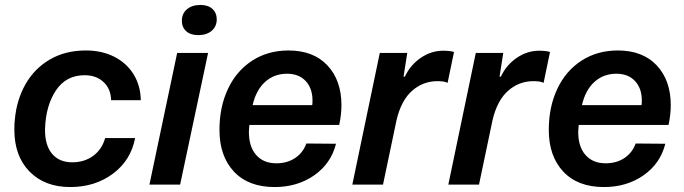

<svg xmlns="http://www.w3.org/2000/svg" viewBox="-20 -746 2764 776"><path d="M38 -222Q38 -249 40 -263Q47 -342 83 -405.5Q119 -469 181.5 -505.5Q244 -542 327 -542Q392 -542 442 -516.5Q492 -491 520 -445.5Q548 -400 549 -341H429Q428 -387 398.5 -414.5Q369 -442 322 -442Q247 -442 206 -380.5Q165 -319 162 -225Q161 -160 190 -125Q219 -90 272 -90Q321 -90 356.5 -116Q392 -142 405 -188H526Q509 -98 436.5 -44Q364 10 264 10Q161 10 99.5 -52.5Q38 -115 38 -222Z M696 -532H821L708 0H584ZM715 -662Q715 -691 735.5 -708.5Q756 -726 790 -726Q821 -726 838.5 -710Q856 -694 856 -668Q856 -639 835.5 -621.5Q815 -604 781 -604Q750 -604 732.5 -620Q715 -636 715 -662Z M867 -221Q867 -314 901.5 -387Q936 -460 999.5 -501Q1063 -542 1146 -542Q1247 -542 1303.5 -481.5Q1360 -421 1360 -321Q1360 -283 1351 -241H988Q986 -221 986 -212Q986 -153 1015.5 -119.5Q1045 -86 1097 -86Q1141 -86 1173 -107.5Q1205 -129 1218 -166L1338 -165Q1318 -85 1250 -37.5Q1182 10 1090 10Q984 10 925.5 -52.5Q867 -115 867 -221ZM1242 -321Q1243 -328 1243 -340Q1243 -389 1215.5 -418.5Q1188 -448 1140 -448Q1088 -448 1051.5 -415Q1015 -382 1001 -321Z M1515 -532H1626L1611 -436H1616Q1639 -484 1681 -512.5Q1723 -541 1771 -541Q1798 -541 1815 -536L1789 -411Q1778 -418 1748 -418Q1690 -418 1646 -379.5Q1602 -341 1583 -262L1528 0H1404Z M1903 -532H2014L1999 -436H2004Q2027 -484 2069 -512.5Q2111 -541 2159 -541Q2186 -541 2203 -536L2177 -411Q2166 -418 2136 -418Q2078 -418 2034 -379.5Q1990 -341 1971 -262L1916 0H1792Z M2198 -221Q2198 -314 2232.5 -387Q2267 -460 2330.5 -501Q2394 -542 2477 -542Q2578 -542 2634.5 -481.5Q2691 -421 2691 -321Q2691 -283 2682 -241H2319Q2317 -221 2317 -212Q2317 -153 2346.5 -119.5Q2376 -86 2428 -86Q2472 -86 2504 -107.5Q2536 -129 2549 -166L2669 -165Q2649 -85 2581 -37.5Q2513 10 2421 10Q2315 10 2256.5 -52.5Q2198 -115 2198 -221ZM2573 -321Q2574 -328 2574 -340Q2574 -389 2546.5 -418.5Q2519 -448 2471 -448Q2419 -448 2382.5 -415Q2346 -382 2332 -321Z"/></svg>

Font: Mona Sans SemiBold
Style: Italic
Weight: 600
Italic angle: -11.7°
Designer: Deni Anggara
Foundry: GitHub
Version: Version 2.000